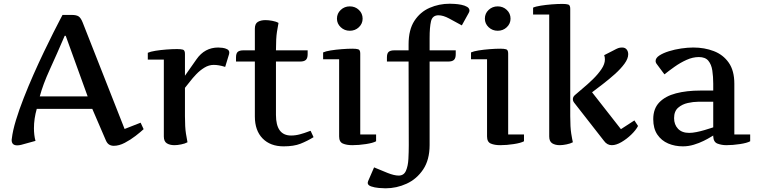

<svg xmlns="http://www.w3.org/2000/svg" viewBox="-20 -770 4061 1030"><path d="M475.1 -186H177.2Q162.1 -133.3 162.1 -82Q162.1 -64 164.1 -46.9Q166 -29.8 170.4 -14.2L94.2 6.8Q82.5 9.8 72.3 9.8Q42.5 9.8 42.5 -19Q42.5 -21.5 43 -23.2Q43.5 -24.9 43.5 -26.9Q48.3 -68.8 65.4 -125Q82.5 -181.2 107.2 -244.1Q131.8 -307.1 159.9 -370.6Q188 -434.1 215.6 -491.5Q243.2 -548.8 265.6 -593.5Q288.1 -638.2 301.8 -664.1Q315.4 -689.9 315.4 -689.9H365.2Q389.6 -689.9 401.6 -682.1Q413.6 -674.3 423.3 -649.9L648.4 -78.1L734.4 -111.8L750.5 -77.1Q734.4 -62 707.3 -41Q680.2 -20 649.4 -3.9Q618.7 12.2 590.3 12.2Q576.7 12.2 565.9 5.9Q555.2 -0.5 548.3 -16.1ZM327.1 -578.1Q284.7 -479 247.3 -397.5Q210 -315.9 193.4 -252.9H450.2L332.5 -578.1Z M772.9 -486.8Q786.6 -493.2 814 -497.6Q841.3 -502 873 -504.4Q904.8 -506.8 930.2 -506.8Q950.2 -506.8 961.2 -503.7Q972.2 -500.5 972.2 -481V-363.8L1034.2 -452.1Q1078.1 -515.1 1150.9 -515.1Q1159.7 -515.1 1173.6 -513.4Q1187.5 -511.7 1198.7 -505.9Q1210 -500 1210 -487.8Q1210 -482.9 1209 -480L1188 -411.1Q1169.4 -417 1154.5 -419.4Q1139.6 -421.9 1127 -421.9Q1100.6 -421.9 1076.7 -407.2Q1052.7 -392.6 1032.7 -371.6Q1012.7 -350.6 997.3 -330.3Q981.9 -310.1 972.2 -298.8V-147Q972.2 -86.9 977.5 -53.7Q982.9 -20.5 985.8 -6.8Q972.7 0.5 952.1 4.6Q931.6 8.8 916 8.8Q891.1 8.8 875 -1.2Q858.9 -11.2 858.9 -38.1V-450.2H772.9Z M1662.1 -34.2Q1627.9 -13.2 1592 1Q1556.2 15.1 1501.5 15.1Q1430.2 15.1 1388.7 -27.3Q1347.2 -69.8 1347.2 -145V-439.9H1246.1V-461.9Q1246.1 -483.9 1255.6 -491.9Q1265.1 -500 1286.1 -500H1347.2V-616.2Q1347.2 -643.1 1363.3 -652.6Q1379.4 -662.1 1404.3 -662.1Q1419.9 -662.1 1440.4 -658.4Q1460.9 -654.8 1474.1 -647Q1471.2 -633.3 1465.8 -599.6Q1460.4 -565.9 1460.4 -500H1630.4V-479Q1630.4 -457.5 1620.8 -448.7Q1611.3 -439.9 1590.3 -439.9H1460.4V-153.8Q1460.4 -43 1541.5 -43Q1565.9 -43 1590.3 -49.8Q1614.7 -56.6 1630.9 -63Q1647 -69.3 1646.5 -67.9Z M1787.6 -669.9Q1787.6 -697.8 1807.9 -716.8Q1828.1 -735.8 1856.4 -735.8Q1885.3 -735.8 1905.3 -716.8Q1925.3 -697.8 1925.3 -669.9Q1925.3 -643.1 1905.3 -624Q1885.3 -605 1856.4 -605Q1828.1 -605 1807.9 -624Q1787.6 -643.1 1787.6 -669.9ZM1912.6 -48.8H1997.6V-12.2Q1981 -2.9 1942.9 2.9Q1904.8 8.8 1869.6 8.8Q1839.8 8.8 1819.6 0.2Q1799.3 -8.3 1799.3 -38.1V-452.1H1713.4V-488.8Q1727.1 -495.1 1754.4 -499.5Q1781.7 -503.9 1813.5 -506.3Q1845.2 -508.8 1870.6 -508.8Q1890.6 -508.8 1901.6 -505.6Q1912.6 -502.4 1912.6 -482.9Z M2284.7 -439.9V7.8Q2284.7 87.4 2250.2 138.9Q2215.8 190.4 2161.6 215.3Q2107.4 240.2 2047.9 240.2Q2034.7 240.2 2012 238.3Q1989.3 236.3 1970.9 230Q1952.6 223.6 1952.6 210.9Q1952.6 208 1954.6 202.1L1986.8 127.9Q2023.4 143.6 2059.1 157.7Q2094.7 171.9 2118.7 171.9Q2146.5 171.9 2157.7 146.2Q2168.9 120.6 2170.9 82.8Q2172.9 44.9 2172.9 8.8L2171.9 -439.9H2055.7V-461.9Q2055.7 -483.9 2065.2 -491.9Q2074.7 -500 2095.7 -500H2171.9V-532.2Q2171.9 -610.4 2203.1 -658.2Q2234.4 -706.1 2284.9 -728Q2335.4 -750 2392.6 -750Q2401.9 -750 2419.2 -749Q2436.5 -748 2454.8 -744.4Q2473.1 -740.7 2485.8 -733.2Q2498.5 -725.6 2498.5 -712.9Q2498.5 -707.5 2493.7 -699.2L2457.5 -633.8Q2420.9 -653.8 2389.2 -670.9Q2357.4 -688 2332.5 -688Q2299.8 -688 2292.2 -656Q2284.7 -624 2284.7 -565.9V-500H2424.8V-479Q2424.8 -457.5 2415.3 -448.7Q2405.8 -439.9 2384.8 -439.9Z M2581.1 -669.9Q2581.1 -697.8 2601.3 -716.8Q2621.6 -735.8 2649.9 -735.8Q2678.7 -735.8 2698.7 -716.8Q2718.8 -697.8 2718.8 -669.9Q2718.8 -643.1 2698.7 -624Q2678.7 -605 2649.9 -605Q2621.6 -605 2601.3 -624Q2581.1 -643.1 2581.1 -669.9ZM2706.1 -48.8H2791V-12.2Q2774.4 -2.9 2736.3 2.9Q2698.2 8.8 2663.1 8.8Q2633.3 8.8 2613 0.2Q2592.8 -8.3 2592.8 -38.1V-452.1H2506.8V-488.8Q2520.5 -495.1 2547.9 -499.5Q2575.2 -503.9 2606.9 -506.3Q2638.7 -508.8 2664.1 -508.8Q2684.1 -508.8 2695.1 -505.6Q2706.1 -502.4 2706.1 -482.9Z M2839.8 -691.9V-729Q2853.5 -735.4 2881.1 -739.7Q2908.7 -744.1 2940.2 -746.6Q2971.7 -749 2997.1 -749Q3017.1 -749 3028.1 -745.8Q3039.1 -742.7 3039.1 -723.1V-147Q3039.1 -86.9 3044.4 -53.7Q3049.8 -20.5 3053.2 -6.8Q3039.6 0.5 3019 4.6Q2998.5 8.8 2982.9 8.8Q2958.5 8.8 2942.4 -1.2Q2926.3 -11.2 2926.3 -38.1V-691.9ZM3350.1 -479Q3350.1 -455.6 3330.1 -428.2Q3310.1 -400.9 3279.1 -373Q3248 -345.2 3215.1 -319.8Q3182.1 -294.4 3156.2 -274.9L3311 -77.1L3383.3 -124L3402.8 -94.2Q3391.6 -72.3 3366.9 -48.3Q3342.3 -24.4 3314 -7.8Q3285.6 8.8 3262.2 8.8Q3236.8 8.8 3220.2 -14.2L3060.1 -219.2Q3060.1 -219.2 3056.6 -224.6Q3053.2 -230 3053.2 -237.8Q3053.2 -250.5 3064 -259.8Q3079.6 -273.9 3106.2 -295.9Q3132.8 -317.9 3160.2 -344.5Q3187.5 -371.1 3206.3 -398.7Q3225.1 -426.3 3225.1 -451.2Q3225.1 -464.4 3221.2 -474.1Q3254.9 -490.7 3271 -499.5Q3287.1 -508.3 3296.1 -511.7Q3305.2 -515.1 3316.9 -515.1Q3333.5 -515.1 3341.8 -504.6Q3350.1 -494.1 3350.1 -479Z M3806.2 -43Q3806.2 -43.5 3792.2 -34.7Q3778.3 -25.9 3754.6 -14.2Q3731 -2.4 3702.1 6.3Q3673.3 15.1 3643.1 15.1Q3600.6 15.1 3564.5 -0.2Q3528.3 -15.6 3506.3 -48.1Q3484.4 -80.6 3484.4 -130.9Q3484.4 -187 3516.8 -220.7Q3549.3 -254.4 3606.4 -269.3Q3663.6 -284.2 3737.3 -284.2H3806.2V-320.8Q3806.2 -358.9 3801.3 -391.6Q3796.4 -424.3 3780 -444.1Q3763.7 -463.9 3729 -463.9Q3696.3 -463.9 3662.8 -448.7Q3629.4 -433.6 3599.1 -412.1Q3568.8 -390.6 3544.4 -371.1L3504.4 -424.8Q3497.1 -433.6 3497.1 -442.9Q3497.1 -459 3517.1 -472.2Q3537.1 -485.4 3568.4 -495.1Q3599.6 -504.9 3634.5 -510Q3669.4 -515.1 3699.2 -515.1Q3759.3 -515.1 3809.3 -495.8Q3859.4 -476.6 3889.4 -433.8Q3919.4 -391.1 3919.4 -320.8V-48.8H4004.4V-12.2Q3987.8 -2.9 3949.7 2.9Q3911.6 8.8 3876 8.8Q3852.1 8.8 3829.8 0.7Q3807.6 -7.3 3806.2 -38.1ZM3677.2 -57.1Q3694.3 -57.1 3716.3 -61.5Q3738.3 -65.9 3758.8 -72Q3779.3 -78.1 3792.7 -82.5Q3806.2 -86.9 3806.2 -86.9V-224.1H3724.1Q3699.7 -224.1 3669.7 -217.5Q3639.6 -210.9 3617.9 -192.1Q3596.2 -173.3 3596.2 -136.2Q3596.2 -101.6 3617.2 -79.3Q3638.2 -57.1 3677.2 -57.1Z"/></svg>

Font: Artifika
Style: Regular
Weight: 400
Designer: Yulya Zhdanova, Ivan Petrov | Cyreal.org
Foundry: Cyreal.org
Version: Version 1.102; ttfautohint (v1.8.4.7-5d5b)